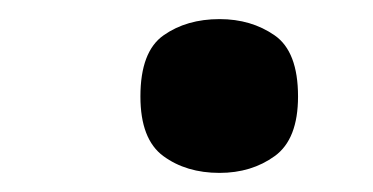

<svg xmlns="http://www.w3.org/2000/svg" viewBox="-20 -173 391 201"><path d="M209.8 8Q175 8 151 -9.6Q127 -27.2 127 -72Q127 -119 151.2 -136Q175.3 -153 209.9 -153Q243 -153 267.5 -136Q292 -119 292 -72Q292 -27.2 267.6 -9.6Q243.3 8 209.8 8Z"/></svg>

Font: Noto Serif Gujarati
Style: Regular
Weight: 400
Designer: Universal Thirst, Indian Type Foundry and the Monotype Design Team
Foundry: Monotype Imaging Inc.
Version: Version 2.102